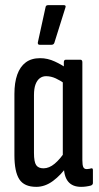

<svg xmlns="http://www.w3.org/2000/svg" viewBox="-20 -720 383 746"><path d="M121 6Q74 6 55 -23.5Q36 -53 36 -117V-355Q36 -399 47 -430Q58 -461 80 -477.5Q102 -494 136 -494Q165 -494 193 -481Q221 -468 238 -455L233 -394Q215 -407 196.5 -415.5Q178 -424 159 -424Q145 -424 134.5 -416Q124 -408 118 -392Q112 -376 112 -350V-126Q112 -91 120.5 -78.5Q129 -66 149 -66Q171 -66 192.5 -84Q214 -102 234 -133L242 -76Q217 -40 186 -17Q155 6 121 6ZM295 6Q228 6 228 -76V-96L224 -100V-415L228 -440V-478Q228 -488 236 -488H292Q300 -488 300 -478V-98Q300 -79 303.5 -71Q307 -63 317 -63Q322 -63 327 -64Q332 -65 335 -66Q341 -67 341 -59V-9Q341 -2 333 1Q314 6 295 6ZM134 -546Q126 -546 127 -555L157 -692Q158 -700 167 -700H228Q238 -700 234 -690L191 -553Q188 -546 180 -546Z"/></svg>

Font: Sofia Sans Extra Condensed Medium
Style: Regular
Weight: 500
Version: Version 4.100